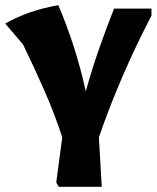

<svg xmlns="http://www.w3.org/2000/svg" viewBox="-55 -525 599 734"><path d="M334 189H170L160 173L183 0Q154 -89 115 -178Q76 -267 33 -355L-35 -435Q13 -462 63.5 -479Q114 -496 168 -505Q235 -348 273 -176Q295 -256 322.5 -335Q350 -414 381 -492H524V-465Q465 -352 414.5 -235.5Q364 -119 323 0Z"/></svg>

Font: Piazzolla ExtraBold
Style: Regular
Weight: 800
Designer: Juan Pablo del Peral
Foundry: Huerta Tipografica
Version: Version 1.330